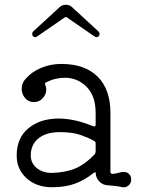

<svg xmlns="http://www.w3.org/2000/svg" viewBox="-20 -774 602 805"><path d="M134 -620Q130 -618 127 -618Q122 -618 117 -624Q115 -626 115 -631Q115 -638 119 -642L231 -745Q242 -754 256 -754Q271 -754 281 -745L393 -642Q401 -632 395 -624Q389 -615 378 -620L262 -700Q256 -705 250 -700ZM198 11Q133 11 91.5 -26.5Q50 -64 50 -122Q50 -196 99.5 -236.5Q149 -277 226 -277Q292 -277 370 -245Q372 -244 375 -244Q381 -244 381 -251V-301Q381 -371 343.5 -409.5Q306 -448 251 -448Q233 -448 213.5 -443.5Q194 -439 174 -429Q166 -426 170 -417Q174 -409 174 -398Q174 -379 159.5 -362.5Q145 -346 122 -346Q99 -346 85 -363Q71 -380 71 -401Q71 -426 87 -443Q113 -473 152.5 -489.5Q192 -506 237 -506Q336 -506 389.5 -452.5Q443 -399 443 -301V-54Q443 -45 452 -45Q465 -46 477 -49.5Q489 -53 500 -53Q513 -53 521.5 -44Q530 -35 530 -21Q530 -6 519 3.5Q508 13 494 11Q481 8 466 6Q451 4 435 3Q412 3 396.5 -13Q381 -29 381 -51Q381 -52 380.5 -52Q380 -52 380 -52Q377 -52 370 -47Q335 -19 294.5 -4Q254 11 198 11ZM198 -49Q257 -51 297.5 -68.5Q338 -86 377 -127Q381 -132 381 -138V-173Q381 -180 375 -183Q354 -195 319.5 -207.5Q285 -220 230 -220Q174 -220 141.5 -194Q109 -168 109 -122Q109 -90 134 -69.5Q159 -49 198 -49Z"/></svg>

Font: Kiwi Maru Light
Style: Regular
Weight: 300
Designer: Hiroki-Chan
Version: Version 1.100